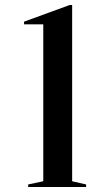

<svg xmlns="http://www.w3.org/2000/svg" viewBox="-20 -744 438 764"><path d="M92.2 0V-10L152.2 -22.8V-647.2H75.7V-657.8L257.1 -724H267.1V-22.8L322.7 -10V0Z"/></svg>

Font: Kalnia Thin
Style: Regular
Weight: 100
Version: Version 1.105